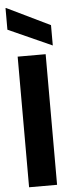

<svg xmlns="http://www.w3.org/2000/svg" viewBox="-63 -995 376 1025"><g transform="rotate(-5 125.0 -482.0)"><path d="M50 0V-700H200V0ZM242 -743 8 -848V-964H11L242 -852Z"/></g></svg>

Font: DM Sans 9pt 36pt Black
Style: Regular
Weight: 900
Version: Version 4.004;gftools[0.9.30]